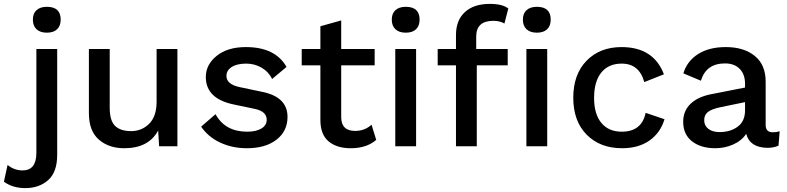

<svg xmlns="http://www.w3.org/2000/svg" viewBox="-104 -752 4048 987"><path d="M137 -717Q208 -717 208 -651Q208 -619 189.5 -601.5Q171 -584 137 -584Q103 -584 84 -601.5Q65 -619 65 -651Q65 -683 84 -700Q103 -717 137 -717ZM190 -500V44Q190 133 143.5 174Q97 215 26 215Q-39 215 -84 182L-65 96Q-31 124 12 124Q83 124 83 34V-500Z M535 10Q455 10 404 -34.5Q353 -79 353 -170V-500H460V-197Q460 -132 487.5 -105Q515 -78 570 -78Q625 -78 663 -116Q701 -154 701 -229V-500H808V0H714L709 -81Q660 10 535 10Z M1165 10Q1090 10 1028 -19Q966 -48 930 -101L1004 -165Q1053 -75 1167 -75Q1213 -75 1240 -91.5Q1267 -108 1267 -136Q1267 -179 1207 -192L1102 -214Q954 -243 954 -356Q954 -420 1010 -465Q1066 -510 1160 -510Q1311 -510 1369 -408L1295 -346Q1276 -384 1240 -404.5Q1204 -425 1162 -425Q1114 -425 1087 -407.5Q1060 -390 1060 -362Q1060 -318 1129 -304L1243 -280Q1374 -254 1374 -151Q1374 -78 1317.5 -34Q1261 10 1165 10Z M1806 -111 1830 -33Q1781 10 1699 10Q1628 10 1586 -24.5Q1544 -59 1543 -132V-416H1447V-500H1543V-617L1650 -647V-500H1822V-416H1650V-150Q1650 -79 1722 -79Q1771 -79 1806 -111Z M1982 -717Q2053 -717 2053 -651Q2053 -619 2034.5 -601.5Q2016 -584 1982 -584Q1948 -584 1929 -601.5Q1910 -619 1910 -651Q1910 -683 1929 -700Q1948 -717 1982 -717ZM2035 -500V0H1928V-500Z M2432 -645Q2344 -645 2344 -564V-500H2506V-416H2347V0H2240V-416H2146V-500H2240V-572Q2240 -648 2286 -690Q2332 -732 2414 -732Q2480 -732 2509 -708L2489 -631Q2466 -645 2432 -645ZM2656 -717Q2727 -717 2727 -651Q2727 -619 2708.5 -601.5Q2690 -584 2656 -584Q2622 -584 2603 -601.5Q2584 -619 2584 -651Q2584 -683 2603 -700Q2622 -717 2656 -717ZM2602 0V-500H2709V0Z M3091 -510Q3256 -510 3309 -370L3208 -330Q3182 -425 3092 -425Q3024 -425 2987 -379Q2950 -333 2950 -249Q2950 -165 2987.5 -120Q3025 -75 3092 -75Q3195 -75 3215 -172L3312 -139Q3291 -69 3234.5 -29.5Q3178 10 3094 10Q2981 10 2912 -59.5Q2843 -129 2843 -250Q2843 -370 2911.5 -440Q2980 -510 3091 -510Z M3869 -72Q3887 -72 3904 -77L3898 -3Q3872 8 3840 8Q3750 6 3732 -64Q3708 -28 3664.5 -9Q3621 10 3573 10Q3499 10 3453.5 -25.5Q3408 -61 3408 -126Q3408 -181 3444.5 -217Q3481 -253 3548 -267L3726 -302V-321Q3726 -370 3698.5 -398Q3671 -426 3623 -426Q3526 -426 3499 -337L3409 -375Q3428 -438 3484.5 -474Q3541 -510 3627 -510Q3720 -510 3776 -464.5Q3832 -419 3832 -332V-109Q3832 -72 3869 -72ZM3595 -73Q3651 -73 3688.5 -101Q3726 -129 3726 -185V-227L3600 -201Q3556 -192 3536 -177Q3516 -162 3516 -134Q3516 -106 3537.5 -89.5Q3559 -73 3595 -73Z"/></svg>

Font: Elaine Sans Medium
Style: Regular
Weight: 500
Designer: Wei Huang
Foundry: Wei Huang
Version: Version 2.001;December 24, 2019;FontCreator 12.0.0.2547 64-b